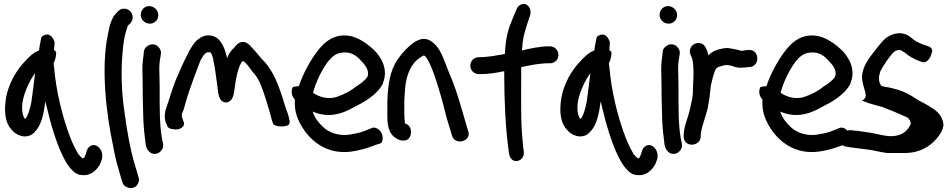

<svg xmlns="http://www.w3.org/2000/svg" viewBox="-20 -740 4806 974"><path d="M44 -75H45C77 -43 130 -35 160 -75C193 -110 203 -172 210 -226C236 -115 270 12 322 94C340 119 356 137 378 145C443 162 475 115 488 92V91L496 70C507 35 487 7 469 -1C453 -9 424 -4 416 39L408 59C405 61 403 62 400 64C395 61 389 55 378 43C366 22 350 -7 336 -44C298 -144 264 -275 254 -404C253 -410 252 -415 252 -421C258 -430 264 -447 265 -470C266 -474 264 -480 254 -486C255 -499 256 -513 257 -526C253 -539 238 -575 206 -562C196 -559 193 -555 190 -551C187 -536 181 -510 178 -484C147 -472 128 -452 102 -424C62 -381 24 -316 11 -246C0 -179 3 -116 44 -77ZM96 -231C107 -283 133 -335 158 -369C152 -321 146 -268 139 -222C135 -199 122 -149 108 -137H107C93 -152 88 -193 96 -231Z M623 209C643 220 669 213 679 193C684 184 688 170 683 160L679 147C676 136 672 121 663 92C641 20 625 -71 612 -168C597 -265 593 -370 601 -464C606 -528 611 -558 625 -599C628 -607 629 -611 630 -612H631L641 -622C650 -631 653 -642 653 -653C653 -678 632 -696 610 -696C598 -696 587 -691 580 -684L571 -675C545 -649 535 -607 528 -568C491 -400 519 -161 553 -4C562 46 571 85 581 116C590 149 593 161 599 178C606 203 615 205 623 209Z M740 -620C764 -620 783 -639 783 -663C783 -688 762 -709 737 -709C711 -709 694 -687 694 -665C694 -639 716 -620 740 -620ZM704 -291C704 -268 704 -243 705 -217L707 -138C708 -100 715 -35 719 -7V-5C721 0 721 1 723 8C726 18 735 28 740 32C772 57 815 24 807 -12C788 -87 790 -199 790 -291C790 -315 789 -337 789 -357V-358C787 -390 788 -421 793 -446L796 -465C799 -479 793 -491 787 -498C761 -532 715 -510 710 -480V-479L708 -458C703 -429 701 -394 703 -356C703 -336 704 -314 704 -291Z M1062 -435C1071 -398 1077 -342 1083 -300C1087 -263 1091 -227 1119 -221C1121 -221 1124 -220 1126 -220C1164 -222 1168 -272 1170 -291C1176 -337 1189 -411 1211 -430C1213 -431 1218 -429 1234 -412L1258 -380V-379C1276 -361 1289 -342 1301 -314C1321 -267 1345 -185 1360 -128L1366 -111C1379 -94 1431 -96 1445 -107C1450 -115 1451 -123 1448 -132L1443 -154V-155C1439 -165 1433 -182 1425 -206C1398 -296 1369 -384 1306 -443C1291 -460 1278 -479 1258 -498C1233 -531 1199 -542 1169 -499C1152 -485 1140 -466 1132 -445C1122 -489 1105 -543 1061 -557C1023 -569 992 -549 974 -531C962 -518 951 -501 940 -481C928 -458 910 -423 888 -372C853 -294 849 -266 829 -209C818 -180 809 -148 823 -112L824 -113L830 -97C838 -85 866 -82 883 -84C900 -88 923 -102 910 -126L905 -141C900 -155 901 -160 910 -180L911 -181V-182C916 -199 922 -219 928 -242C936 -271 989 -416 999 -438C1007 -452 1015 -463 1021 -468L1022 -470C1027 -473 1030 -474 1035 -475H1041C1042 -475 1045 -474 1048 -474C1054 -466 1059 -454 1062 -438Z M1923 -320C1951 -389 1913 -451 1878 -486C1847 -515 1809 -543 1767 -555C1682 -576 1627 -530 1589 -479C1554 -433 1518 -368 1496 -303C1478 -302 1468 -299 1465 -298C1452 -270 1465 -247 1476 -234C1473 -183 1484 -146 1506 -107C1555 -19 1644 45 1762 29C1796 24 1827 16 1856 6L1894 -8C1908 -10 1914 -15 1917 -18C1929 -48 1914 -75 1898 -85C1889 -92 1877 -95 1866 -91L1865 -90L1825 -74C1807 -67 1783 -62 1753 -57C1697 -49 1649 -68 1621 -94C1598 -115 1577 -140 1566 -174C1587 -165 1609 -159 1633 -157C1688 -153 1736 -174 1773 -195C1823 -220 1892 -256 1923 -317ZM1568 -269C1582 -325 1613 -385 1641 -424C1664 -453 1684 -470 1716 -473C1763 -479 1791 -456 1815 -428C1837 -406 1855 -377 1844 -351C1835 -335 1812 -317 1791 -304H1790C1763 -281 1728 -262 1690 -249C1646 -234 1601 -247 1568 -269Z M1978 -47C1990 -37 2005 -27 2023 -27H2031C2050 -27 2065 -46 2065 -70C2065 -92 2054 -109 2035 -113C2033 -121 2031 -143 2031 -165V-227C2032 -247 2033 -268 2035 -290C2041 -367 2070 -422 2111 -448H2112C2130 -460 2130 -461 2137 -454C2142 -450 2148 -441 2157 -424C2166 -406 2175 -383 2184 -357C2210 -280 2222 -237 2247 -138L2273 -52C2286 -3 2367 -19 2357 -70L2356 -71L2330 -160C2301 -262 2285 -309 2251 -389C2232 -436 2216 -492 2178 -523C2142 -554 2109 -544 2079 -524C2049 -503 2021 -473 1997 -438C1958 -383 1948 -308 1945 -228V-165C1945 -127 1944 -76 1978 -47Z M2761 -419H2770C2792 -419 2813 -436 2813 -461C2813 -483 2796 -505 2770 -505H2761C2721 -505 2663 -493 2628 -484C2631 -543 2638 -566 2655 -620L2669 -662C2677 -688 2664 -710 2650 -717C2636 -724 2611 -719 2601 -694L2583 -652C2559 -593 2546 -556 2542 -476C2542 -474 2541 -470 2541 -466C2539 -466 2537 -466 2535 -465C2501 -459 2454 -450 2416 -450H2409C2384 -450 2366 -430 2366 -407C2366 -382 2386 -364 2409 -364H2417C2464 -364 2504 -372 2538 -379V-356C2538 -227 2545 -82 2561 30L2562 41L2563 42C2573 99 2645 81 2637 27C2634 12 2634 6 2631 -27C2621 -121 2624 -252 2624 -362V-399C2660 -408 2718 -419 2761 -419Z M2861 -75H2862C2894 -43 2947 -35 2977 -75C3010 -110 3020 -172 3027 -226C3053 -115 3087 12 3139 94C3157 119 3173 137 3195 145C3260 162 3292 115 3305 92V91L3313 70C3324 35 3304 7 3286 -1C3270 -9 3241 -4 3233 39L3225 59C3222 61 3220 62 3217 64C3212 61 3206 55 3195 43C3183 22 3167 -7 3153 -44C3115 -144 3081 -275 3071 -404C3070 -410 3069 -415 3069 -421C3075 -430 3081 -447 3082 -470C3083 -474 3081 -480 3071 -486C3072 -499 3073 -513 3074 -526C3070 -539 3055 -575 3023 -562C3013 -559 3010 -555 3007 -551C3004 -536 2998 -510 2995 -484C2964 -472 2945 -452 2919 -424C2879 -381 2841 -316 2828 -246C2817 -179 2820 -116 2861 -77ZM2913 -231C2924 -283 2950 -335 2975 -369C2969 -321 2963 -268 2956 -222C2952 -199 2939 -149 2925 -137H2924C2910 -152 2905 -193 2913 -231Z M3372 -620C3396 -620 3415 -639 3415 -663C3415 -688 3394 -709 3369 -709C3343 -709 3326 -687 3326 -665C3326 -639 3348 -620 3372 -620ZM3336 -291C3336 -268 3336 -243 3337 -217L3339 -138C3340 -100 3347 -35 3351 -7V-5C3353 0 3353 1 3355 8C3358 18 3367 28 3372 32C3404 57 3447 24 3439 -12C3420 -87 3422 -199 3422 -291C3422 -315 3421 -337 3421 -357V-358C3419 -390 3420 -421 3425 -446L3428 -465C3431 -479 3425 -491 3419 -498C3393 -532 3347 -510 3342 -480V-479L3340 -458C3335 -429 3333 -394 3335 -356C3335 -336 3336 -314 3336 -291Z M3786 -400C3840 -409 3830 -494 3776 -486H3767C3760 -485 3754 -484 3743 -482C3743 -482 3740 -482 3738 -483L3723 -487C3714 -489 3705 -491 3699 -492L3682 -495C3659 -499 3638 -492 3624 -489L3622 -488L3604 -482L3603 -481C3594 -476 3582 -468 3573 -460C3571 -472 3567 -485 3561 -496C3540 -547 3462 -516 3483 -462C3487 -452 3489 -451 3491 -444C3497 -423 3498 -395 3498 -365C3498 -352 3498 -340 3497 -332V-330C3497 -315 3495 -302 3495 -286V-270C3495 -260 3492 -246 3492 -241C3486 -214 3480 -183 3472 -156C3464 -128 3451 -98 3449 -65L3448 -46C3448 -29 3461 -6 3489 -6C3512 -6 3530 -21 3534 -39V-41L3535 -59C3539 -97 3557 -138 3568 -184L3569 -185C3573 -211 3580 -239 3582 -271C3584 -290 3586 -309 3590 -322L3596 -347L3604 -373C3610 -392 3617 -400 3638 -404L3650 -408C3661 -411 3676 -410 3689 -407C3698 -405 3715 -394 3747 -397C3755 -397 3765 -398 3778 -400Z M4295 -320C4323 -389 4285 -451 4250 -486C4219 -515 4181 -543 4139 -555C4054 -576 3999 -530 3961 -479C3926 -433 3890 -368 3868 -303C3850 -302 3840 -299 3837 -298C3824 -270 3837 -247 3848 -234C3845 -183 3856 -146 3878 -107C3927 -19 4016 45 4134 29C4168 24 4199 16 4228 6L4266 -8C4280 -10 4286 -15 4289 -18C4301 -48 4286 -75 4270 -85C4261 -92 4249 -95 4238 -91L4237 -90L4197 -74C4179 -67 4155 -62 4125 -57C4069 -49 4021 -68 3993 -94C3970 -115 3949 -140 3938 -174C3959 -165 3981 -159 4005 -157C4060 -153 4108 -174 4145 -195C4195 -220 4264 -256 4295 -317ZM3940 -269C3954 -325 3985 -385 4013 -424C4036 -453 4056 -470 4088 -473C4135 -479 4163 -456 4187 -428C4209 -406 4227 -377 4216 -351C4207 -335 4184 -317 4163 -304H4162C4135 -281 4100 -262 4062 -249C4018 -234 3973 -247 3940 -269Z M4553 36C4633 40 4693 10 4733 -39C4746 -54 4763 -79 4766 -104V-110C4761 -152 4733 -178 4705 -194C4680 -212 4651 -223 4624 -241C4597 -259 4568 -275 4534 -285L4496 -295C4480 -297 4456 -302 4450 -305C4441 -322 4439 -323 4439 -349C4440 -356 4442 -364 4445 -375C4447 -382 4459 -403 4478 -431C4497 -458 4512 -475 4518 -479C4532 -487 4540 -488 4550 -485L4570 -473C4589 -456 4612 -444 4634 -434L4651 -428C4678 -413 4700 -443 4706 -470C4712 -481 4712 -502 4678 -509L4658 -516C4646 -521 4635 -526 4628 -530C4614 -538 4601 -552 4580 -564H4579C4545 -578 4514 -571 4485 -554C4464 -542 4445 -518 4419 -484C4392 -450 4374 -425 4366 -404C4358 -386 4354 -369 4353 -354V-353C4353 -288 4395 -251 4353 -230C4402 -207 4452 -203 4478 -188C4512 -176 4552 -158 4585 -143C4595 -132 4598 -127 4601 -113C4587 -80 4563 -57 4522 -51C4480 -44 4439 -60 4393 -67C4369 -70 4340 -76 4310 -78L4292 -80C4287 -81 4269 -74 4263 -67C4241 -50 4243 -20 4254 -3C4260 1 4269 4 4281 5L4298 8H4299C4326 11 4356 16 4385 19C4414 23 4447 32 4479 36Z"/></svg>

Font: Stray Cat
Style: BlkCn
Weight: 900
Version: Version 1.0